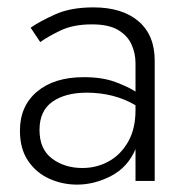

<svg xmlns="http://www.w3.org/2000/svg" viewBox="-20 -490 503 520"><path d="M89 -376 63 -415Q89 -433 130.5 -451.5Q172 -470 233 -470Q311 -470 355 -432.5Q399 -395 399 -326V0H347V-86Q326 -37 281 -13.5Q236 10 189 10Q149 10 113.5 -6Q78 -22 56 -54.5Q34 -87 34 -136Q34 -203 80.5 -242Q127 -281 207 -281Q257 -281 292 -268Q327 -255 347 -242V-319Q347 -346 336 -370Q325 -394 299.5 -409Q274 -424 229 -424Q178 -424 143 -407Q108 -390 89 -376ZM87 -138Q87 -86 121 -60.5Q155 -35 203 -35Q242 -35 274.5 -53Q307 -71 327 -106Q347 -141 347 -192V-205Q289 -239 215 -239Q157 -239 122 -214.5Q87 -190 87 -138Z"/></svg>

Font: Jost* Light
Style: Regular
Weight: 300
Version: Version 3.7